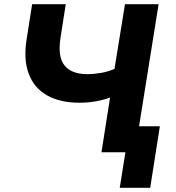

<svg xmlns="http://www.w3.org/2000/svg" viewBox="-20 -725 837 914"><path d="M550 169 577 0H463L504 -261Q477 -250 438 -243Q399 -236 358 -236Q267 -236 205 -270.5Q143 -305 117 -373Q91 -441 107 -540L133 -705H293L268 -545Q254 -454 287.5 -413Q321 -372 396 -372Q426 -372 461 -378Q496 -384 525 -397L575 -705H735L642 -124H741L695 169Z"/></svg>

Font: Nunito Sans 9pt ExtraBold
Style: Italic
Weight: 800
Italic angle: -9°
Version: Version 3.101;gftools[0.9.27]